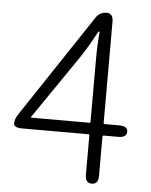

<svg xmlns="http://www.w3.org/2000/svg" viewBox="-52 -773 640 816"><g transform="rotate(5 267.5 -364.5)"><path d="M370 0Q342 0 342 -36V-203Q342 -208 337 -208H55Q19 -208 19 -227Q19 -245 33 -266L325 -705Q341 -729 370 -729Q398 -729 398 -693V-262Q398 -257 403 -257H465Q501 -257 501 -233Q501 -208 465 -208H403Q398 -208 398 -203V-36Q398 0 370 0ZM89 -261Q86 -257 91 -257H337Q342 -257 342 -262V-526Q342 -590 347 -642Q347 -647 344.5 -647Q342 -647 338 -639Q315 -595 294 -562Q284 -546 274 -531Z"/></g></svg>

Font: Resource Han Rounded KR Light
Style: Regular
Weight: 300
Designer: Cyano Hao (round all glyphs); Ryoko NISHIZUKA 西塚涼子 (kana, bopomofo & ideographs); Paul D. Hunt (Latin, Greek & Cyrillic)
Foundry: Cyano Hao
Version: 0.990